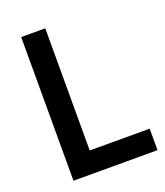

<svg xmlns="http://www.w3.org/2000/svg" viewBox="-129 -765 743 864"><g transform="rotate(-20 243.0 -333.0)"><path d="M73.7 -676.8H189V-91.8H476.1V11.2H73.7Z"/></g></svg>

Font: Pyidaungsu Book
Style: Bold
Weight: 700
Designer: Sun Tun
Foundry: MCF
Version: Version 1.008;February 27, 2020;FontCreator 11.0.0.2408 32-b